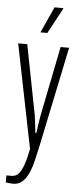

<svg xmlns="http://www.w3.org/2000/svg" viewBox="-61 -755 394 969"><g transform="rotate(5 136.5 -270.5)"><path d="M44 182Q37 182 26.5 181Q16 180 7 179V143H34Q55 143 69 127Q83 111 94 79Q105 47 114 0L8 -526H54L121 -182Q123 -175 125 -157.5Q127 -140 129.5 -120Q132 -100 134 -83H139Q140 -94 142 -107Q144 -120 146 -133.5Q148 -147 150 -160Q152 -173 154 -182L223 -526H266L162 -27Q153 15 144 53Q135 91 122 120Q109 149 90 165.5Q71 182 44 182ZM115 -591 175 -723H219V-719L150 -591Z"/></g></svg>

Font: Archivo ExtraCondensed Thin
Style: Regular
Weight: 250
Width: 2
Designer: Hector Gatti
Foundry: Omnibus-Type
Version: Version 2.001